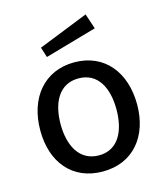

<svg xmlns="http://www.w3.org/2000/svg" viewBox="-111 -818 789 913"><g transform="rotate(-15 283.5 -361.5)"><path d="M396 -733 150 -635 166 -585 421 -658ZM283 10C433 10 522 -100 522 -256C522 -414 434 -527 284 -527C137 -527 45 -416 45 -255C45 -99 133 10 283 10ZM285 -69C188 -69 146 -155 146 -259C146 -364 188 -448 284 -448C380 -448 421 -364 421 -259C421 -155 381 -69 285 -69Z"/></g></svg>

Font: United Sans Medium
Style: Regular
Weight: 500
Designer: Pablo Impallari, Rodrigo Fuenzalida (Modified by Dan O. Williams)
Version: Version 1.000;PS 001.000;hotconv 1.0.88;makeotf.lib2.5.64775